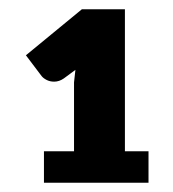

<svg xmlns="http://www.w3.org/2000/svg" viewBox="-20 -845 374 415"><path d="M75 -518H140V-667L143 -694L118 -675.5Q108 -668.5 97 -668.5Q88 -668.5 80.8 -672.2Q73.5 -676 70 -680.5L36 -725.5L157 -825H250V-518H301V-450H75Z"/></svg>

Font: LatoHex
Style: Regular
Weight: 900
Designer: Lukasz Dziedzic
Foundry: tyPoland Lukasz Dziedzic
Version: Version 1.104; Western+Polish opensource